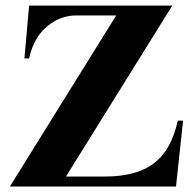

<svg xmlns="http://www.w3.org/2000/svg" viewBox="-20 -682 707 702"><path d="M649.4 -240.7 623.5 0H16.1L404.8 -625.5H258.8Q207.5 -625.5 164.1 -594.7Q105 -553.7 86.4 -468.3H69.3L86.4 -661.6H609.9L221.2 -36.6H363.8Q473.6 -36.6 536.1 -80.1Q606.4 -129.4 629.9 -240.7Z"/></svg>

Font: Dai Banna SIL Book
Style: Bold
Weight: 700
Designer: Victor Gaultney
Foundry: SIL International
Version: Version 2.000